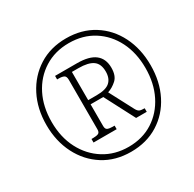

<svg xmlns="http://www.w3.org/2000/svg" viewBox="-159 -896 1092 1078"><g transform="rotate(-30 386.5 -357.5)"><path d="M396 10Q295 10 219 -38Q143 -86 100.5 -169.5Q58 -253 58 -358Q58 -463 100.5 -546Q143 -629 219 -677Q295 -725 396 -725Q497 -725 573 -677.5Q649 -630 691 -546.5Q733 -463 733 -357Q733 -251 691 -168Q649 -85 573 -37.5Q497 10 396 10ZM398 -21Q488 -21 556 -64.5Q624 -108 662 -184Q700 -260 700 -358Q700 -456 662 -531.5Q624 -607 555.5 -650.5Q487 -694 396 -694Q306 -694 237 -650.5Q168 -607 130 -531.5Q92 -456 92 -358Q92 -259 131.5 -183Q171 -107 240 -64Q309 -21 398 -21ZM238 -141V-164H249Q270 -164 282 -169Q294 -174 294 -194V-515Q294 -538 282 -544Q270 -550 249 -550H238V-573H380Q459 -573 497 -543Q535 -513 535 -455Q535 -403 508 -378.5Q481 -354 450 -344L531 -190Q540 -173 550 -168.5Q560 -164 583 -164V-141H514L413 -335H331V-194Q331 -174 343 -169Q355 -164 375 -164H388V-141ZM386 -362Q446 -362 471.5 -385Q497 -408 497 -452Q497 -502 467 -523.5Q437 -545 373 -545H331V-362Z"/></g></svg>

Font: Noto Serif SemiCondensed ExtraLight
Style: Italic
Weight: 200
Width: 4
Italic angle: -12°
Designer: Monotype Design Team
Foundry: Monotype Imaging Inc.
Version: Version 2.013